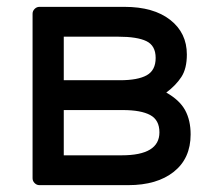

<svg xmlns="http://www.w3.org/2000/svg" viewBox="-20 -540 628 560"><path d="M75 -500Q75 -508 81 -514Q87 -520 95 -520H343Q428 -520 476.5 -482Q525 -444 525 -381Q525 -340 509 -315.5Q493 -291 465 -270Q504 -248 520 -218.5Q536 -189 536 -148Q536 -78 487 -39Q438 0 354 0H95Q87 0 81 -6Q75 -12 75 -20ZM166 -306H330Q382 -306 408 -320.5Q434 -335 434 -371Q434 -407 407 -420Q380 -433 325 -433H166ZM166 -87H335Q445 -87 445 -154Q445 -190 418 -204.5Q391 -219 338 -219H166Z"/></svg>

Font: Rubik
Style: Regular
Weight: 400
Designer: Hubert & Fischer
Foundry: Hubert & Fischer
Version: Version 1.100